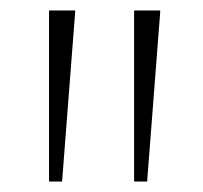

<svg xmlns="http://www.w3.org/2000/svg" viewBox="-20 -828 389 368"><path d="M124 -808V-804L99 -480H74V-808ZM287 -808V-804L262 -480H237V-808Z"/></svg>

Font: Encode Sans Normal
Style: ExtraLight
Weight: 200
Designer: Pablo Impallari, Andres Torresi
Foundry: Pablo Impallari, Andres Torresi
Version: Version 1.000; ttfautohint (v1.00) -l 8 -r 50 -G 200 -x 14 -